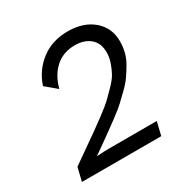

<svg xmlns="http://www.w3.org/2000/svg" viewBox="-155 -802 909 935"><g transform="rotate(-30 300.0 -335.0)"><path d="M42 0 60 -75Q87 -94 139 -130.5Q191 -167 216 -184.5Q241 -202 282.5 -233Q324 -264 344 -283Q364 -302 391.5 -330.5Q419 -359 431 -381.5Q443 -404 452.5 -431.5Q462 -459 462 -487Q462 -539 429.5 -566.5Q397 -594 344 -594Q278 -594 234 -554Q190 -514 173 -447L111 -499Q136 -575 198 -622.5Q260 -670 348 -670Q436 -670 490.5 -623.5Q545 -577 545 -501Q545 -471 538 -442Q531 -413 515 -385.5Q499 -358 483 -334.5Q467 -311 439.5 -284Q412 -257 391.5 -238Q371 -219 336 -193Q301 -167 281 -152.5Q261 -138 223 -111Q185 -84 169 -73V-72Q214 -75 237 -75H506L488 0Z"/></g></svg>

Font: Elaine Sans
Style: Italic
Weight: 400
Italic angle: -13°
Designer: Wei Huang
Foundry: Wei Huang
Version: Version 2.001;December 24, 2019;FontCreator 12.0.0.2547 64-b